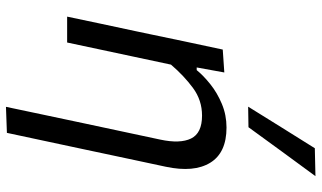

<svg xmlns="http://www.w3.org/2000/svg" viewBox="-227 -605 1026 612"><g transform="rotate(90 286.0 -299.0)"><path d="M320.5 195Q331 144 344.5 81.2Q358 18.5 372.5 -51Q385.5 -112 398.8 -174.2Q412 -236.5 425 -297Q438.5 -360 421.5 -395Q404.5 -430 348.5 -430Q299.5 -430 260.5 -401.2Q221.5 -372.5 186 -331L161.5 -216Q149 -156.5 138 -105.8Q127 -55 115.5 0H33Q44.5 -55.5 55.5 -106.8Q66.5 -158 79.5 -219L90 -269Q100 -317 112.2 -375.2Q124.5 -433.5 138 -496L211 -501L195 -413H203.5Q221 -434.5 248.5 -456.5Q276 -478.5 311.2 -493.2Q346.5 -508 386.5 -508Q467 -508 498.8 -456Q530.5 -404 511.5 -314.5Q500.5 -263 491.2 -219.5Q482 -176 474.5 -141L457 -58.5Q443 6.5 430 68Q417 129.5 403.5 192ZM320 -577Q353.5 -631 386.5 -684Q419.5 -737 452.5 -789.5L541.5 -791.5Q501.5 -737.5 462.8 -684.2Q424 -631 385.5 -578Z"/></g></svg>

Font: Commissioner
Style: Italic
Weight: 400
Italic angle: -12°
Designer: Kostas Bartsokas
Foundry: Kostas Bartsokas
Version: Version 1.000; ttfautohint (v1.8.3)